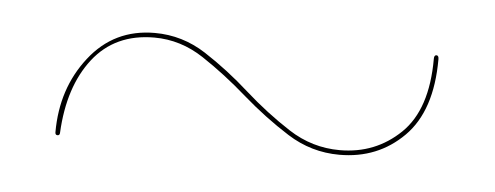

<svg xmlns="http://www.w3.org/2000/svg" viewBox="-26 -452 534 207"><g transform="rotate(5 241.0 -349.0)"><path d="M345 -294Q314.5 -294 288.5 -310.5Q262.5 -327 238.2 -348.2Q214 -369.5 189 -386Q164 -402.5 135.5 -402.5Q93 -402.5 69.2 -372Q45.5 -341.5 43 -291.5Q43 -288.5 40.5 -288.5Q38 -288.5 38 -291.5Q38 -339 64.8 -373.2Q91.5 -407.5 135.5 -407.5Q165.5 -407.5 191 -391Q216.5 -374.5 240.2 -353.2Q264 -332 289.5 -315.5Q315 -299 345 -299Q383.5 -299 410.5 -325Q437.5 -351 437.5 -406Q437.5 -410 440 -410Q442.5 -410 442.5 -406Q442.5 -350 414.5 -322Q386.5 -294 345 -294Z"/></g></svg>

Font: Fraunces 144pt S000 Thin
Style: Regular
Weight: 100
Version: Version 1.000; ttfautohint (v1.8.3)